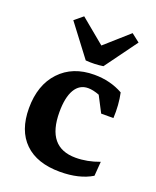

<svg xmlns="http://www.w3.org/2000/svg" viewBox="-115 -648 590 726"><g transform="rotate(20 180.0 -285.5)"><path d="M213.4 7.8Q121.1 7.8 71.3 -40.5Q21.5 -88.9 21.5 -178.7Q21.5 -272 73 -326.9Q124.5 -381.8 211.4 -381.8Q275.9 -381.8 327.1 -353Q332 -330.6 334 -304.4Q335.9 -278.3 334.5 -252.4H285.2L252 -316.4Q226.6 -326.2 206.5 -326.2Q171.9 -326.2 153.3 -294.7Q134.8 -263.2 134.8 -204.1Q134.8 -62.5 251 -62.5Q297.9 -62.5 346.2 -80.6L341.8 -22.9Q291 7.8 213.4 7.8ZM161.6 -421.4 65.4 -548.3 99.1 -576.2 197.8 -494.6 293 -579.1 326.2 -553.2 231.9 -423.8Q198.2 -418.5 161.6 -421.4Z"/></g></svg>

Font: Markazi Text SemiBold
Style: Regular
Weight: 600
Designer: Borna Izadpanah (Arabic designer), Fiona Ross (Arabic design director) and Florian Runge (Latin designer)
Foundry: Borna Izadpanah and Florian Runge
Version: Version 1.001; ttfautohint (v1.8.3)